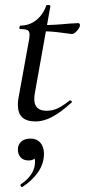

<svg xmlns="http://www.w3.org/2000/svg" viewBox="-20 -477 342 773"><path d="M52 -54Q52 -70 54 -80L95 -306Q99 -323 99 -337Q99 -351 91 -355.5Q83 -360 61 -360Q58 -360 58 -365Q58 -368 59.5 -371Q61 -374 62 -374Q99 -374 126.5 -396.5Q154 -419 166 -454Q166 -457 173 -457Q177 -457 180.5 -455.5Q184 -454 183 -453L121 -106Q118 -91 118 -78Q118 -31 168 -31Q192 -31 213.5 -41.5Q235 -52 261 -73H262Q265 -73 268 -70Q271 -67 269 -65Q224 -24 189.5 -6Q155 12 123 12Q52 12 52 -54ZM150 -351 152 -376Q199 -376 259 -382L295 -384Q298 -384 300 -381.5Q302 -379 302 -376Q302 -367 290.5 -353.5Q279 -340 269 -340Q265 -340 226.5 -345.5Q188 -351 150 -351ZM69 276Q65 276 63 271.5Q61 267 64 265Q121 226 121 175Q121 147 100 143L130 130Q131 169 95 169Q74 169 63 156.5Q52 144 52 125Q52 105 65.5 93Q79 81 103 81Q128 81 142.5 97.5Q157 114 157 142Q157 181 134 215Q111 249 71 275Z"/></svg>

Font: Cormorant Infant Medium
Style: Italic
Weight: 500
Italic angle: -10°
Designer: Christian Thalmann (Catharsis Fonts)
Foundry: Catharsis Fonts
Version: Version 4.000